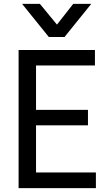

<svg xmlns="http://www.w3.org/2000/svg" viewBox="-20 -966 559 991"><path d="M313 -775H232L94 -946H186L274 -839L358 -946H451ZM475 5H76V-708H470V-628H166V-399H434V-319H166V-76H475Z"/></svg>

Font: LXGW 975 Gothic SC
Style: Regular
Weight: 400
Version: Version 2.01;February 25, 2021